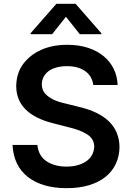

<svg xmlns="http://www.w3.org/2000/svg" viewBox="-20 -971 689 1002"><path d="M327.8 11Q201 11 125.7 -47.2Q50.8 -105.8 45.5 -214.8H175.1Q180.4 -158 222.7 -129.6Q264.6 -101.6 326.7 -101.6Q387.8 -101.6 427.9 -127.8Q468.4 -154.1 471.9 -205.3Q470.9 -246.8 435.7 -269.2Q418.3 -280.5 394.9 -289.8Q371.4 -299 341.3 -306.1L258.5 -327.4Q64.6 -375.7 64.6 -522.7Q66.4 -590.9 100.9 -637.1Q136.4 -684.3 194.8 -710.8Q253.2 -737.2 331.7 -737.2Q391.3 -737.2 439.1 -721.6Q486.9 -706 520.8 -677.9Q554.7 -649.9 573.5 -611.5Q592.3 -573.2 593.8 -527.3H467Q459.9 -576.3 422.9 -600.9Q386.4 -625.7 329.9 -625.7Q297.9 -625.7 273.4 -618.6Q248.9 -611.5 232.2 -598.7Q215.6 -585.9 207 -568.5Q198.5 -551.1 198.2 -530.9Q198.5 -500.7 216.6 -481.2Q250 -445.7 321.7 -430.8L389.9 -413.7Q601.2 -365.1 603.7 -204.2Q603 -155.2 584.2 -115.4Q565.3 -75.6 530.2 -47.6Q495 -19.5 444.1 -4.3Q393.1 11 327.8 11ZM508.9 -792.6H396.3L324.2 -883.5L252.1 -792.6H139.6V-797.6L274.1 -951H374.6L508.9 -797.6Z"/></svg>

Font: Linik Sans SemiBold
Style: Regular
Weight: 600
Designer: Fonts by Rasmus Andersson / Changes by Cristiano Sobral with parts from Marc Monis
Foundry: rsms
Version: Version 3.020; ttfautohint (v1.6)